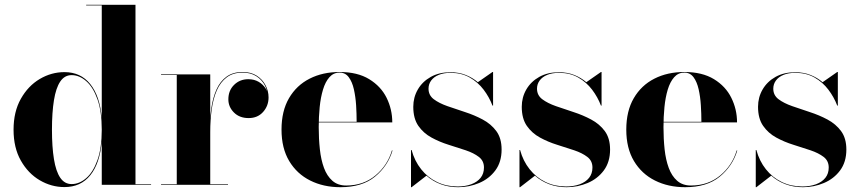

<svg xmlns="http://www.w3.org/2000/svg" viewBox="-20 -770 3578 800"><path d="M248.5 9.5Q194 9.5 145.5 -19Q97 -47.5 66.8 -101Q36.5 -154.5 36.5 -229.5Q36.5 -304.5 66.8 -358.2Q97 -412 145.5 -440.8Q194 -469.5 248.5 -469.5Q316 -469.5 356 -419.8Q396 -370 404 -279V-747.5H339V-750H544.5V-2.5H609.5V0H404V-180Q396 -89 356.2 -39.8Q316.5 9.5 248.5 9.5ZM278.5 -3Q310.5 -3 339.2 -27.8Q368 -52.5 386 -102.8Q404 -153 404 -229.5Q404 -306 386 -356.5Q368 -407 339.2 -432Q310.5 -457 278.5 -457Q249 -457 231 -430.2Q213 -403.5 204.8 -352.5Q196.5 -301.5 196.5 -229.5Q196.5 -157.5 204.8 -106.8Q213 -56 231 -29.5Q249 -3 278.5 -3Z M854 -220Q854 -272 860.2 -317Q866.5 -362 881.8 -396.5Q897 -431 923.8 -450.5Q950.5 -470 991 -470Q1025.5 -470 1049.5 -454.8Q1073.5 -439.5 1086.2 -415.2Q1099 -391 1099 -364Q1099 -329 1076.2 -303.5Q1053.5 -278 1016 -278Q978 -278 954.8 -301.2Q931.5 -324.5 931.5 -356Q931.5 -393 955.5 -416.5Q979.5 -440 1014.5 -440Q1039 -440 1057.8 -429Q1076.5 -418 1087.2 -400.8Q1098 -383.5 1098 -364H1096Q1096 -390 1083.8 -413.8Q1071.5 -437.5 1048 -452.5Q1024.5 -467.5 991 -467.5Q951 -467.5 924.8 -447.8Q898.5 -428 883.5 -393.8Q868.5 -359.5 862.2 -314.8Q856 -270 856 -220ZM856 -460V-2.5H930V0H651V-2.5H716.5V-457.5H651V-460Z M1398.5 10Q1328 10 1272.5 -17.8Q1217 -45.5 1185 -99Q1153 -152.5 1153 -230Q1153 -307.5 1184.2 -361Q1215.5 -414.5 1270 -442.2Q1324.5 -470 1395 -470Q1469.5 -470 1518.2 -440.2Q1567 -410.5 1590.8 -362.5Q1614.5 -314.5 1614.5 -260H1220V-262.5H1466Q1466 -296 1463.8 -331.5Q1461.5 -367 1454.5 -398Q1447.5 -429 1433.2 -448.2Q1419 -467.5 1395 -467.5Q1369.5 -467.5 1352.5 -448.2Q1335.5 -429 1325.8 -396.5Q1316 -364 1312 -323.5Q1308 -283 1308 -240Q1308 -191.5 1312.8 -147.8Q1317.5 -104 1330 -70.2Q1342.5 -36.5 1365 -16.8Q1387.5 3 1422.5 3Q1494 3 1544.2 -38.8Q1594.5 -80.5 1613 -143H1615.5Q1596 -78 1542.5 -34Q1489 10 1398.5 10Z M1692.5 10V-145H1695Q1707.5 -99 1734.8 -64.8Q1762 -30.5 1800.8 -11.8Q1839.5 7 1886.5 7Q1918.5 7 1943.5 -2.2Q1968.5 -11.5 1982.5 -29Q1996.5 -46.5 1996.5 -72Q1996.5 -100 1975.2 -116.2Q1954 -132.5 1920.5 -143.8Q1887 -155 1849.2 -166.8Q1811.5 -178.5 1778 -196.8Q1744.5 -215 1723.2 -245.5Q1702 -276 1702 -325Q1702 -364.5 1721 -397.2Q1740 -430 1774.8 -449.5Q1809.5 -469 1857 -469Q1892.5 -469 1921 -457.5Q1949.5 -446 1971 -427.5L2032 -470H2034.5V-330H2032Q2018.5 -365.5 1995 -396.5Q1971.5 -427.5 1937.2 -447Q1903 -466.5 1857.5 -466.5Q1828.5 -466.5 1808 -458Q1787.5 -449.5 1776.5 -434.5Q1765.5 -419.5 1765.5 -400.5Q1765.5 -373 1787.5 -356.5Q1809.5 -340 1844.2 -327.8Q1879 -315.5 1917.8 -303Q1956.5 -290.5 1991.2 -272Q2026 -253.5 2048 -223.8Q2070 -194 2070 -147Q2070 -95 2044 -60Q2018 -25 1976.5 -7.5Q1935 10 1889 10Q1849.5 10 1816.2 -2.5Q1783 -15 1757 -38L1695 10Z M2144.5 10V-145H2147Q2159.5 -99 2186.8 -64.8Q2214 -30.5 2252.8 -11.8Q2291.5 7 2338.5 7Q2370.5 7 2395.5 -2.2Q2420.5 -11.5 2434.5 -29Q2448.5 -46.5 2448.5 -72Q2448.5 -100 2427.2 -116.2Q2406 -132.5 2372.5 -143.8Q2339 -155 2301.2 -166.8Q2263.5 -178.5 2230 -196.8Q2196.5 -215 2175.2 -245.5Q2154 -276 2154 -325Q2154 -364.5 2173 -397.2Q2192 -430 2226.8 -449.5Q2261.5 -469 2309 -469Q2344.5 -469 2373 -457.5Q2401.5 -446 2423 -427.5L2484 -470H2486.5V-330H2484Q2470.5 -365.5 2447 -396.5Q2423.5 -427.5 2389.2 -447Q2355 -466.5 2309.5 -466.5Q2280.5 -466.5 2260 -458Q2239.5 -449.5 2228.5 -434.5Q2217.5 -419.5 2217.5 -400.5Q2217.5 -373 2239.5 -356.5Q2261.5 -340 2296.2 -327.8Q2331 -315.5 2369.8 -303Q2408.5 -290.5 2443.2 -272Q2478 -253.5 2500 -223.8Q2522 -194 2522 -147Q2522 -95 2496 -60Q2470 -25 2428.5 -7.5Q2387 10 2341 10Q2301.5 10 2268.2 -2.5Q2235 -15 2209 -38L2147 10Z M2835 10Q2764.5 10 2709 -17.8Q2653.5 -45.5 2621.5 -99Q2589.5 -152.5 2589.5 -230Q2589.5 -307.5 2620.8 -361Q2652 -414.5 2706.5 -442.2Q2761 -470 2831.5 -470Q2906 -470 2954.8 -440.2Q3003.5 -410.5 3027.2 -362.5Q3051 -314.5 3051 -260H2656.5V-262.5H2902.5Q2902.5 -296 2900.2 -331.5Q2898 -367 2891 -398Q2884 -429 2869.8 -448.2Q2855.5 -467.5 2831.5 -467.5Q2806 -467.5 2789 -448.2Q2772 -429 2762.2 -396.5Q2752.5 -364 2748.5 -323.5Q2744.5 -283 2744.5 -240Q2744.5 -191.5 2749.2 -147.8Q2754 -104 2766.5 -70.2Q2779 -36.5 2801.5 -16.8Q2824 3 2859 3Q2930.5 3 2980.8 -38.8Q3031 -80.5 3049.5 -143H3052Q3032.5 -78 2979 -34Q2925.5 10 2835 10Z M3129 10V-145H3131.5Q3144 -99 3171.2 -64.8Q3198.5 -30.5 3237.2 -11.8Q3276 7 3323 7Q3355 7 3380 -2.2Q3405 -11.5 3419 -29Q3433 -46.5 3433 -72Q3433 -100 3411.8 -116.2Q3390.5 -132.5 3357 -143.8Q3323.5 -155 3285.8 -166.8Q3248 -178.5 3214.5 -196.8Q3181 -215 3159.8 -245.5Q3138.5 -276 3138.5 -325Q3138.5 -364.5 3157.5 -397.2Q3176.5 -430 3211.2 -449.5Q3246 -469 3293.5 -469Q3329 -469 3357.5 -457.5Q3386 -446 3407.5 -427.5L3468.5 -470H3471V-330H3468.5Q3455 -365.5 3431.5 -396.5Q3408 -427.5 3373.8 -447Q3339.5 -466.5 3294 -466.5Q3265 -466.5 3244.5 -458Q3224 -449.5 3213 -434.5Q3202 -419.5 3202 -400.5Q3202 -373 3224 -356.5Q3246 -340 3280.8 -327.8Q3315.5 -315.5 3354.2 -303Q3393 -290.5 3427.8 -272Q3462.5 -253.5 3484.5 -223.8Q3506.5 -194 3506.5 -147Q3506.5 -95 3480.5 -60Q3454.5 -25 3413 -7.5Q3371.5 10 3325.5 10Q3286 10 3252.8 -2.5Q3219.5 -15 3193.5 -38L3131.5 10Z"/></svg>

Font: Bodoni Moda 72pt
Style: Bold
Weight: 700
Designer: Owen Earl
Foundry: indestructible type
Version: Version 2.004